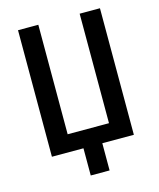

<svg xmlns="http://www.w3.org/2000/svg" viewBox="-124 -786 848 1023"><g transform="rotate(-15 300.0 -274.0)"><path d="M248 150H352V0H526V-698H414V-94H186V-698H74V0H248Z"/></g></svg>

Font: IBM Mono Medium
Style: Regular
Weight: 500
Monospace: yes
Designer: Mike Abbink, Paul van der Laan, Pieter van Rosmalen
Foundry: Bold Monday
Version: Version 2.3